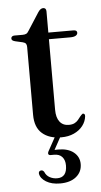

<svg xmlns="http://www.w3.org/2000/svg" viewBox="-55 -603 446 850"><g transform="rotate(-5 168.0 -178.0)"><path d="M67 -425.5 34 -433Q24.5 -435.5 21.2 -438.8Q18 -442 18 -446.5Q18 -452 22 -455.2Q26 -458.5 32.5 -458.5H69Q79 -458.5 85.2 -461.5Q91.5 -464.5 96.5 -473.5L147 -552Q152.5 -560.5 158.2 -564.5Q164 -568.5 170 -568.5Q176.5 -568.5 180 -564.5Q183.5 -560.5 183.5 -553V-116Q183.5 -80.5 198 -62Q212.5 -43.5 238.5 -43.5Q254 -43.5 263.8 -48.5Q273.5 -53.5 279.8 -61Q286 -68.5 291.5 -75.8Q297 -83 303.5 -87.5Q308 -88 311 -85.2Q314 -82.5 313.5 -75.5Q311 -52 296.2 -33Q281.5 -14 257 -2.8Q232.5 8.5 200.5 8.5Q147 8.5 115.8 -18.8Q84.5 -46 84.5 -101.5V-403Q84.5 -412.5 80.8 -417.8Q77 -423 67 -425.5ZM142.5 -429 143 -458.5H295.5Q303 -458.5 307 -455.5Q311 -452.5 311 -447Q311 -439 303 -434Q295 -429 278 -429ZM176.5 -4H201.5L162 68L148 63Q155 62 162.8 61.5Q170.5 61 181.5 61Q225.5 61 250.5 81.2Q275.5 101.5 275.5 133.5Q275.5 168.5 249.2 190Q223 211.5 177.5 211.5Q140 211.5 115.5 196.5Q91 181.5 87.5 160Q87 154 90 150.5Q93 147 97.5 147Q102 146 105.5 148.2Q109 150.5 111.5 154Q118.5 171.5 133.8 179.5Q149 187.5 166.5 187.5Q210 187.5 210 134Q210 110.5 197.8 96.5Q185.5 82.5 162 82.5H146.5Q138.5 82.5 136.5 77.5Q134.5 72.5 138 66Z"/></g></svg>

Font: Fraunces 60pt
Style: Regular
Weight: 400
Version: Version 1.000;[b76b70a41]